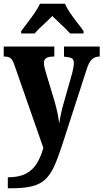

<svg xmlns="http://www.w3.org/2000/svg" viewBox="-22 -786 556 1032"><path d="M20 167Q81 167 118 147Q155 127 176.5 91.5Q198 56 211 9L56 -435Q46 -465 34.5 -473.5Q23 -482 3 -482H-2V-536H270V-482H266Q237 -482 225.5 -473Q214 -464 214 -448Q214 -437 217 -424.5Q220 -412 224 -398L272 -239Q282 -204 288 -173.5Q294 -143 296 -122Q300 -146 304 -166.5Q308 -187 313 -206L366 -393Q369 -403 372 -419.5Q375 -436 375 -447Q375 -467 363.5 -473Q352 -479 326 -481L322 -482V-536H514V-482H510Q486 -481 470.5 -465.5Q455 -450 443 -411L311 -3Q289 65 268.5 109.5Q248 154 220 179.5Q192 205 149 215.5Q106 226 38 226H20ZM92 -619Q106 -638 126 -664Q146 -690 164.5 -717Q183 -744 193 -766H327Q336 -744 354.5 -717Q373 -690 393.5 -664Q414 -638 427 -619V-606H355Q346 -616 328.5 -633.5Q311 -651 291.5 -669Q272 -687 259 -700Q239 -679 209.5 -652Q180 -625 164 -606H92Z"/></svg>

Font: Noto Serif Hebrew Condensed ExtraBold
Style: Regular
Weight: 800
Width: 3
Designer: Monotype Design Team
Foundry: Monotype Imaging Inc.
Version: Version 2.004; ttfautohint (v1.8.4.7-5d5b)